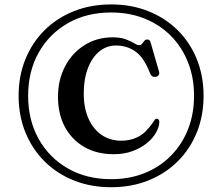

<svg xmlns="http://www.w3.org/2000/svg" viewBox="-20 -774 979 846"><path d="M469.5 51Q559 51 633.5 21.2Q708 -8.5 762.8 -62.8Q817.5 -117 847.2 -190.5Q877 -264 877 -352Q877 -439.5 847.2 -513.2Q817.5 -587 762.8 -641Q708 -695 633.5 -724.8Q559 -754.5 469.5 -754.5Q380.5 -754.5 305.8 -724.8Q231 -695 176.5 -641Q122 -587 92 -513.2Q62 -439.5 62 -352Q62 -264 92 -190.5Q122 -117 176.5 -62.8Q231 -8.5 305.8 21.2Q380.5 51 469.5 51ZM469.5 15.5Q361.5 15.5 279 -31.8Q196.5 -79 150.2 -162Q104 -245 104 -352Q104 -459 150.2 -541.8Q196.5 -624.5 279 -671.8Q361.5 -719 469.5 -719Q550.5 -719 617.5 -692Q684.5 -665 733.2 -615.8Q782 -566.5 808.5 -499.2Q835 -432 835 -352Q835 -271.5 808.5 -204.5Q782 -137.5 733.2 -88Q684.5 -38.5 617.5 -11.5Q550.5 15.5 469.5 15.5ZM682 -236Q681.5 -215 668 -190.5Q654.5 -166 628.2 -144.2Q602 -122.5 565 -108.5Q528 -94.5 481 -94.5Q405.5 -94.5 350.2 -127Q295 -159.5 265.2 -216.2Q235.5 -273 235.5 -346.5Q235.5 -422.5 266.8 -481.8Q298 -541 352.5 -575.2Q407 -609.5 476 -609.5Q511.5 -609.5 534.5 -600.8Q557.5 -592 571 -583.5Q584.5 -575 592 -575Q601 -575 606 -581.2Q611 -587.5 616 -593.8Q621 -600 628.5 -600Q635 -600 638.8 -596.5Q642.5 -593 644.5 -584L681 -457.5Q683.5 -449 679 -442.8Q674.5 -436.5 666.5 -435.5Q657.5 -434 651 -438Q644.5 -442 641 -451.5Q614.5 -520.5 577 -547Q539.5 -573.5 491 -573.5Q449 -573.5 417 -546.8Q385 -520 367 -472.8Q349 -425.5 349 -362.5Q349 -298 370 -251.2Q391 -204.5 428.2 -179.2Q465.5 -154 514 -154Q552 -154 581.8 -167.8Q611.5 -181.5 628.5 -203Q643 -218 650.2 -229Q657.5 -240 661.8 -245.8Q666 -251.5 672 -251Q682 -249.5 682 -236Z"/></svg>

Font: Fraunces Wonky
Style: Regular
Weight: 400
Version: Version 1.000;[b76b70a41]